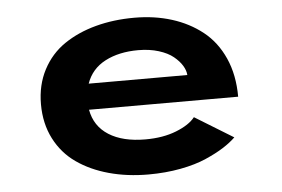

<svg xmlns="http://www.w3.org/2000/svg" viewBox="-43 -570 936 638"><g transform="rotate(-5 425.0 -250.5)"><path d="M722.5 -87Q705.5 -70.5 681.2 -55Q657 -39.5 621.2 -23.8Q585.5 -8 535.2 1.5Q485 11 428 11Q357 11 296.2 -5.8Q235.5 -22.5 189.8 -54.5Q144 -86.5 118 -137.2Q92 -188 92 -252.5Q92 -316.5 118.5 -367Q145 -417.5 191 -448.8Q237 -480 296.8 -496Q356.5 -512 426 -512Q493 -512 550.5 -494Q608 -476 652.2 -441Q696.5 -406 721.8 -349.5Q747 -293 747 -220.5H249.5Q259.5 -165 306 -135.5Q352.5 -106 428 -106Q487 -106 531.2 -123.5Q575.5 -141 594.5 -165.5ZM429.5 -403.5Q365 -403.5 319 -379.5Q273 -355.5 256 -307H585Q584 -322.5 574.2 -338.5Q564.5 -354.5 546.2 -369.5Q528 -384.5 497.5 -394Q467 -403.5 429.5 -403.5Z"/></g></svg>

Font: League Mono Wide SemiBold
Style: Regular
Weight: 600
Width: 8
Designer: Tyler Finck
Foundry: The League of Moveable Type / Tyler Finck
Version: Version 2.210